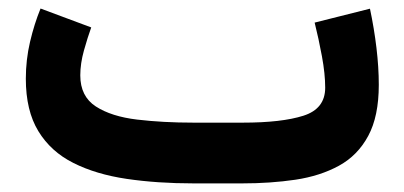

<svg xmlns="http://www.w3.org/2000/svg" viewBox="-20 -426 939 446"><path d="M542.5 0H429.7Q345.2 0 274.2 -10.5Q203.1 -21 150.6 -47.4Q98.1 -73.7 69.1 -121.3Q40 -168.9 40 -243.2Q40 -287.1 49.8 -328.9Q59.6 -370.6 74.2 -406.2L191.9 -362.3Q183.6 -339.4 175 -308.8Q166.5 -278.3 166.5 -251Q166.5 -202.1 202.6 -178.7Q238.8 -155.3 298.6 -148.2Q358.4 -141.1 429.7 -141.1H543.9Q634.3 -141.1 684.8 -157.2Q735.4 -173.3 735.4 -222.2Q735.4 -254.4 727.8 -295.4Q720.2 -336.4 710.9 -373.5L839.4 -405.8Q849.1 -359.9 854.5 -314.7Q859.9 -269.5 859.9 -229Q859.9 -155.8 835.4 -110.4Q811 -64.9 767.3 -41Q723.6 -17.1 666 -8.5Q608.4 0 542.5 0Z"/></svg>

Font: Vazirmatn RD FD ExtraBold
Style: Regular
Weight: 800
Designer: Saber Rastikerdar
Foundry: Saber Rastikerdar
Version: Version 33.003